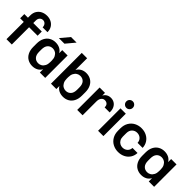

<svg xmlns="http://www.w3.org/2000/svg" viewBox="233 -2081 3338 3338"><g transform="rotate(45 1902.0 -412.0)"><path d="M443 -538V-435H234V-10H103V-435H14V-538H103V-594Q103 -659 132 -705Q161 -751 209 -774.5Q257 -798 315 -798H317Q373 -798 419.5 -774.5Q466 -751 493.5 -706.5Q521 -662 521 -600H402Q401 -644 377.5 -669.5Q354 -695 319 -695H318Q283 -695 258.5 -669.5Q234 -644 234 -600V-538Z M871 -667H734L870 -830H1007ZM1055 -561V-10H923V-91Q897 -43 851.5 -19Q806 5 749 5H748Q686 5 635.5 -23.5Q585 -52 556 -108.5Q527 -165 527 -244V-327Q527 -406 556 -462Q585 -518 635.5 -547Q686 -576 748 -576H749Q806 -576 851.5 -553.5Q897 -531 923 -486V-561ZM923 -265V-306Q923 -357 904 -393.5Q885 -430 854.5 -448.5Q824 -467 789 -467H788Q730 -467 694.5 -428Q659 -389 659 -312V-257Q659 -181 694.5 -142Q730 -103 788 -103H789Q824 -103 854.5 -121.5Q885 -140 904 -176.5Q923 -213 923 -265Z M1725 -327V-244Q1725 -165 1696 -108.5Q1667 -52 1616.5 -23.5Q1566 5 1504 5H1503Q1446 5 1401 -17.5Q1356 -40 1329 -85V-10H1197V-767H1329V-479Q1356 -527 1401 -551.5Q1446 -576 1503 -576H1504Q1566 -576 1616.5 -547Q1667 -518 1696 -462Q1725 -406 1725 -327ZM1464 -467H1463Q1428 -467 1397.5 -448.5Q1367 -430 1348 -393.5Q1329 -357 1329 -306V-265Q1329 -213 1348 -176.5Q1367 -140 1397.5 -121.5Q1428 -103 1463 -103H1464Q1522 -103 1557.5 -142Q1593 -181 1593 -257V-312Q1593 -389 1557.5 -428Q1522 -467 1464 -467Z M1842 -561H1974V-494Q1994 -533 2029.5 -553.5Q2065 -574 2109 -574H2110Q2156 -574 2192.5 -552.5Q2229 -531 2250.5 -490Q2272 -449 2272 -393V-378H2148V-384Q2148 -426 2124.5 -448Q2101 -470 2063 -470H2062Q2024 -470 1999 -438.5Q1974 -407 1974 -350V-10H1842Z M2341 -719Q2341 -753 2364.5 -776Q2388 -799 2421 -799Q2454 -799 2477 -776Q2500 -753 2500 -719Q2500 -686 2477 -662.5Q2454 -639 2421 -639Q2388 -639 2364.5 -662Q2341 -685 2341 -719ZM2355 -561H2486V-10H2355Z M2599 -258V-312Q2599 -395 2634.5 -455Q2670 -515 2729.5 -546Q2789 -577 2859 -577H2860Q2931 -577 2988 -547.5Q3045 -518 3078 -465.5Q3111 -413 3113 -347H2989Q2987 -401 2950.5 -434Q2914 -467 2861 -467H2860Q2807 -467 2769 -430Q2731 -393 2731 -327V-243Q2731 -199 2749 -167.5Q2767 -136 2796.5 -119.5Q2826 -103 2860 -103H2861Q2914 -103 2950.5 -136Q2987 -169 2989 -222H3113Q3111 -156 3078 -104Q3045 -52 2988 -23Q2931 6 2860 6H2859Q2789 6 2729.5 -25Q2670 -56 2634.5 -116Q2599 -176 2599 -258Z M3733 -561V-10H3601V-91Q3575 -43 3529.5 -19Q3484 5 3427 5H3426Q3364 5 3313.5 -23.5Q3263 -52 3234 -108.5Q3205 -165 3205 -244V-327Q3205 -406 3234 -462Q3263 -518 3313.5 -547Q3364 -576 3426 -576H3427Q3484 -576 3529.5 -553.5Q3575 -531 3601 -486V-561ZM3601 -265V-306Q3601 -357 3582 -393.5Q3563 -430 3532.5 -448.5Q3502 -467 3467 -467H3466Q3408 -467 3372.5 -428Q3337 -389 3337 -312V-257Q3337 -181 3372.5 -142Q3408 -103 3466 -103H3467Q3502 -103 3532.5 -121.5Q3563 -140 3582 -176.5Q3601 -213 3601 -265Z"/></g></svg>

Font: 카카오 큰글씨 ExtraBold
Style: Regular
Weight: 800
Designer: Park Young-rak; Lee Sang-min; Kim Jung-jin; Min Bon; Park Min-gyu;
Foundry: Kakao Corporation
Version: Version 2.003